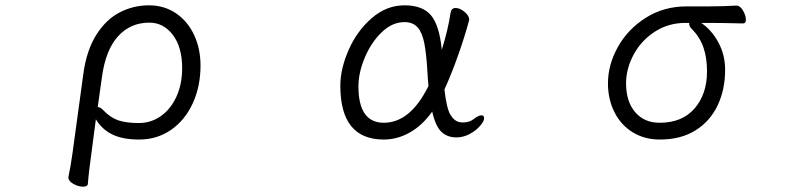

<svg xmlns="http://www.w3.org/2000/svg" viewBox="-20 -506 3040 721"><path d="M252 71 293 -229Q305 -317 341.5 -375Q378 -433 429.5 -459.5Q481 -486 539 -486Q597 -486 641 -456Q685 -426 709 -374.5Q733 -323 733 -260Q733 -182 704 -118.5Q675 -55 622.5 -18.5Q570 18 502 18Q441 18 402 -1Q363 -20 340 -58L322 79Q319 99 315.5 128.5Q312 158 310 184Q309 195 292 195Q274 195 255.5 184.5Q237 174 237 161V158Q245 121 252 71ZM369 -91Q395 -64 424.5 -54Q454 -44 501 -44Q547 -44 584 -70Q621 -96 642.5 -143Q664 -190 664 -250Q664 -329 629 -375Q594 -421 541 -421Q470 -421 423.5 -370Q377 -319 363 -218L347 -104Q357 -104 369 -91Z M1421 18Q1258 18 1258 -184Q1258 -247 1289 -318Q1320 -389 1375.5 -437.5Q1431 -486 1499 -486Q1567 -486 1598.5 -448.5Q1630 -411 1639 -319Q1662 -392 1672 -458Q1675 -476 1691 -476Q1707 -476 1724.5 -461.5Q1742 -447 1742 -432L1741 -428Q1725 -368 1700 -297.5Q1675 -227 1649 -170Q1657 -98 1672 -74Q1687 -50 1708 -47L1717 -46Q1743 -46 1759 -59Q1777 -73 1788 -73Q1798 -73 1798 -62Q1798 -51 1783 -33.5Q1768 -16 1744 -3Q1720 10 1694 10Q1659 10 1637 -11.5Q1615 -33 1603 -87Q1566 -35 1519 -8.5Q1472 18 1421 18ZM1585 -237Q1581 -306 1573 -345.5Q1565 -385 1547.5 -404Q1530 -423 1499 -423Q1453 -423 1413.5 -385Q1374 -347 1350 -290Q1326 -233 1326 -182Q1326 -45 1421 -45Q1521 -45 1589 -183Q1587 -201 1585 -237Z M2781 -432Q2781 -418 2770 -418Q2682 -420 2644 -420H2613Q2652 -394 2677.5 -347Q2703 -300 2703 -244Q2703 -169 2674.5 -109.5Q2646 -50 2591 -16Q2536 18 2458 18Q2400 18 2355.5 -9.5Q2311 -37 2287 -85.5Q2263 -134 2263 -193Q2263 -263 2300.5 -330Q2338 -397 2405.5 -439.5Q2473 -482 2558 -482H2640Q2694 -482 2745 -485H2746Q2759 -485 2770 -466.5Q2781 -448 2781 -432ZM2331 -193Q2331 -125 2365 -85Q2399 -45 2457 -45Q2542 -45 2588.5 -99Q2635 -153 2635 -238Q2635 -289 2621.5 -328Q2608 -367 2578 -397Q2568 -407 2568 -417V-420H2554Q2490 -420 2439 -387Q2388 -354 2359.5 -301Q2331 -248 2331 -193Z"/></svg>

Font: Iansui
Style: Regular
Weight: 400
Designer: But Ko / Fontworks Inc.
Foundry: zi-hi.com / Fontworks Inc.
Version: Version 1.002